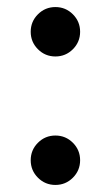

<svg xmlns="http://www.w3.org/2000/svg" viewBox="-20 -510 312 544"><path d="M67 -420Q67 -449 87.5 -469.5Q108 -490 137 -490Q166 -490 186.5 -469.5Q207 -449 207 -420Q207 -391 186.5 -370.5Q166 -350 137 -350Q108 -350 87.5 -370.5Q67 -391 67 -420ZM67 -56Q67 -85 87.5 -105.5Q108 -126 137 -126Q166 -126 186.5 -105.5Q207 -85 207 -56Q207 -27 186.5 -6.5Q166 14 137 14Q108 14 87.5 -6.5Q67 -27 67 -56Z"/></svg>

Font: Arima Madurai ExtraBold
Style: Regular
Weight: 800
Designer: Joana Correia and Natanael Gama
Foundry: NDISCOVER
Version: Version 1.019